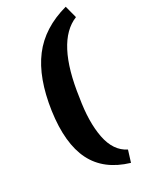

<svg xmlns="http://www.w3.org/2000/svg" viewBox="-237 -860 894 1089"><g transform="rotate(-30 210.0 -315.0)"><path d="M399 -791 420 -711Q256 -645 209 -306Q184 -159 204.5 -54.5Q225 50 300 87L277 161Q125 116 66 -2Q7 -120 35 -319Q64 -519 150.5 -633Q237 -747 399 -791Z"/></g></svg>

Font: Exo 2.0 Extra Bold
Style: Italic
Weight: 800
Italic angle: -8°
Designer: Natanael Gama
Version: Version 1.001;PS 001.001;hotconv 1.0.70;makeotf.lib2.5.58329